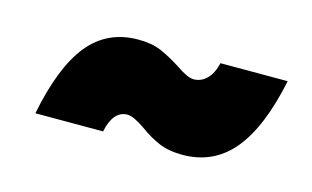

<svg xmlns="http://www.w3.org/2000/svg" viewBox="-40 -511 597 367"><g transform="rotate(15 258.0 -327.5)"><path d="M284 -393Q307 -377 319 -377Q334 -377 345 -388Q356 -399 361 -420H494Q474 -324 435.5 -278Q397 -232 336 -232Q308 -232 288.5 -240.5Q269 -249 250 -263Q227 -279 215 -279Q187 -279 178 -236H44Q63 -332 100 -377.5Q137 -423 198 -423Q225 -423 243.5 -415Q262 -407 284 -393Z"/></g></svg>

Font: TypoPRO Montserrat
Style: Italic
Weight: 800
Italic angle: -11.3°
Designer: Julieta Ulanovsky
Foundry: Julieta Ulanovsky
Version: Version 6.001